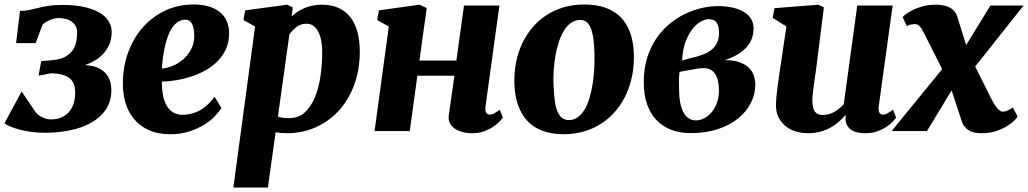

<svg xmlns="http://www.w3.org/2000/svg" viewBox="-22 -589 4621 863"><path d="M181.2 7.8Q146.5 7.8 116.9 3.7Q87.4 -0.5 64.2 -6.8Q41 -13.2 24.2 -20.5Q7.3 -27.8 -2 -34.7L75.2 -177.7L135.3 -88.9Q138.7 -83.5 145.3 -77.1Q151.9 -70.8 161.1 -65.4Q170.4 -60.1 181.9 -56.2Q193.4 -52.2 206.5 -52.2Q232.9 -52.2 253.2 -60.8Q273.4 -69.3 287.4 -85.2Q301.3 -101.1 308.6 -123Q315.9 -145 315.9 -172.4Q315.9 -191.9 310.8 -208Q305.7 -224.1 293.2 -235.4Q280.8 -246.6 259.3 -252.9Q237.8 -259.3 205.6 -259.3L151.4 -249L163.1 -314L216.3 -318.8Q251 -322.3 272.2 -334.5Q293.5 -346.7 305.2 -364Q316.9 -381.3 320.8 -401.9Q324.7 -422.4 324.7 -441.9Q324.7 -473.1 302.2 -490.5Q279.8 -507.8 240.2 -507.8Q230 -507.8 218.8 -504.6Q207.5 -501.5 197.5 -496.8Q187.5 -492.2 179.9 -486.8Q172.4 -481.4 168.9 -477.1L138.2 -395H50.3L67.9 -540Q91.8 -540 110.6 -544.2Q129.4 -548.3 149.9 -553.5Q170.4 -558.6 196 -562.7Q221.7 -566.9 260.3 -566.9Q312 -566.9 352.8 -558.3Q393.6 -549.8 421.9 -533.9Q450.2 -518.1 465.1 -495.6Q480 -473.1 480 -445.3Q480 -414.6 469.7 -390.4Q459.5 -366.2 442.6 -347.9Q425.8 -329.6 404.3 -316.9Q382.8 -304.2 359.9 -296.4Q417 -293.9 447.8 -264.6Q478.5 -235.4 478.5 -184.1Q478.5 -134.3 454.6 -98.1Q430.7 -62 389.9 -38.6Q349.1 -15.1 295.2 -3.7Q241.2 7.8 181.2 7.8Z M530.3 -210Q529.8 -288.1 554.2 -354Q578.6 -419.9 621.3 -467.5Q664.1 -515.1 721.9 -542Q779.8 -568.8 847.2 -568.8Q888.7 -568.8 918.7 -559.3Q948.7 -549.8 968 -533.2Q987.3 -516.6 997.1 -494.1Q1006.8 -471.7 1007.8 -445.8Q1008.8 -405.3 995.6 -373.3Q982.4 -341.3 959 -316.9Q935.5 -292.5 904.5 -274.7Q873.5 -256.8 839.6 -245.6Q805.7 -234.4 771 -228.5Q736.3 -222.7 705.6 -222.2Q705.6 -146 730 -109.6Q754.4 -73.2 796.9 -73.2Q826.2 -73.2 848.9 -81.1Q871.6 -88.9 889.2 -100.8Q906.7 -112.8 919.7 -127Q932.6 -141.1 942.4 -153.8L973.6 -103.5Q963.4 -87.4 944.1 -66.9Q924.8 -46.4 896 -28.6Q867.2 -10.7 829.1 1.7Q791 14.2 744.1 14.2Q685.5 14.2 644.8 -5.1Q604 -24.4 578.6 -56.2Q553.2 -87.9 541.7 -127.9Q530.3 -168 530.3 -210ZM705.6 -280.8Q727.1 -282.2 752.9 -292.5Q778.8 -302.7 801 -321.8Q823.2 -340.8 837.6 -368.7Q852.1 -396.5 851.1 -432.6Q849.6 -466.3 840.1 -483.4Q830.6 -500.5 811 -500.5Q792.5 -500.5 777.6 -490.5Q762.7 -480.5 751.5 -463.6Q740.2 -446.8 732.2 -424.6Q724.1 -402.3 718.8 -377.9Q713.4 -353.5 710.2 -328.4Q707 -303.2 705.6 -280.8Z M1266.1 9.8Q1240.7 9.8 1216.8 5.4L1182.1 253.9H1026.9L1124.5 -469.7L1072.3 -499L1080.1 -542.5L1268.6 -567.9L1293.9 -556.2L1289.1 -515.1Q1300.3 -525.9 1314.5 -535.4Q1328.6 -544.9 1345.5 -552.2Q1362.3 -559.6 1382.1 -563.7Q1401.9 -567.9 1424.8 -567.9Q1467.3 -567.9 1499 -553.7Q1530.8 -539.6 1552.2 -512.5Q1573.7 -485.4 1584.5 -446Q1595.2 -406.7 1595.2 -356.4Q1595.2 -279.3 1571.8 -212.6Q1548.3 -146 1505.1 -96.4Q1461.9 -46.9 1401.1 -18.6Q1340.3 9.8 1266.1 9.8ZM1356 -482.4Q1330.1 -482.4 1311.5 -468.3Q1293 -454.1 1278.8 -435.1L1227.1 -64.9Q1237.3 -61 1250 -59.6Q1262.7 -58.1 1278.8 -58.1Q1319.8 -58.1 1347.9 -83.7Q1376 -109.4 1393.3 -151.4Q1410.6 -193.4 1418.5 -246.8Q1426.3 -300.3 1426.3 -356Q1426.3 -381.3 1422.1 -404.3Q1418 -427.2 1409.4 -444.6Q1400.9 -461.9 1387.5 -472.2Q1374 -482.4 1356 -482.4Z M1725.6 -469.7 1673.3 -499 1681.2 -542.5 1863.8 -567.9 1896 -552.7 1863.3 -316.9H2029.3L2063.5 -564H2222.7L2160.2 -110.8Q2157.7 -91.8 2163.1 -82.8Q2168.5 -73.7 2179.7 -73.7Q2184.1 -73.7 2188 -74.7Q2191.9 -75.7 2196.8 -78.1Q2201.7 -80.6 2208.3 -85Q2214.8 -89.4 2224.6 -96.2L2238.3 -60.5Q2234.4 -54.7 2223.6 -43Q2212.9 -31.2 2195.3 -19.5Q2177.7 -7.8 2154.3 1Q2130.9 9.8 2101.6 9.8Q2075.2 9.8 2054.4 3.9Q2033.7 -2 2019.8 -12.5Q2005.9 -22.9 1999.3 -37.6Q1992.7 -52.2 1995.1 -69.8L2020.5 -248.5H1854L1819.8 0H1661.6Z M2535.6 -49.3Q2558.1 -49.3 2575.4 -62.3Q2592.8 -75.2 2606 -97.4Q2619.1 -119.6 2627.9 -149.2Q2636.7 -178.7 2641.8 -211.9Q2647 -245.1 2648.9 -279.8Q2650.9 -314.5 2649.9 -347.2Q2648.9 -390.6 2644.3 -419.9Q2639.6 -449.2 2631.6 -466.8Q2623.5 -484.4 2612.1 -491.9Q2600.6 -499.5 2585.9 -499.5Q2563.5 -499.5 2545.4 -486.8Q2527.3 -474.1 2513.7 -452.6Q2500 -431.2 2490.5 -402.6Q2481 -374 2475.1 -341.8Q2469.2 -309.6 2467 -275.9Q2464.8 -242.2 2465.8 -210.4Q2467.3 -166.5 2471.7 -136Q2476.1 -105.5 2484.4 -86.2Q2492.7 -66.9 2505.4 -58.1Q2518.1 -49.3 2535.6 -49.3ZM2290 -212.4Q2288.6 -261.7 2297.4 -307.4Q2306.2 -353 2324.7 -392.6Q2343.3 -432.1 2370.6 -464.6Q2397.9 -497.1 2433.3 -520.3Q2468.8 -543.5 2511.5 -556.2Q2554.2 -568.8 2603.5 -568.8Q2710.9 -568.8 2767.3 -512.2Q2823.7 -455.6 2827.1 -345.2Q2828.6 -295.9 2819.6 -250Q2810.5 -204.1 2792.2 -164.3Q2773.9 -124.5 2746.3 -91.6Q2718.8 -58.6 2683.3 -35.2Q2647.9 -11.7 2605 1.2Q2562 14.2 2512.7 14.2Q2405.3 14.2 2349.6 -44.4Q2293.9 -103 2290 -212.4Z M2871.6 -219.7Q2871.6 -279.8 2886.7 -328.4Q2901.9 -377 2927.2 -414.8Q2952.6 -452.6 2986.1 -480.5Q3019.5 -508.3 3056.4 -526.1Q3093.3 -543.9 3131.1 -552.7Q3168.9 -561.5 3203.6 -561.5Q3248 -561.5 3278.8 -553Q3309.6 -544.4 3328.9 -530.5Q3348.1 -516.6 3356.7 -499Q3365.2 -481.4 3365.2 -463.4Q3365.2 -442.9 3359.6 -422.9Q3354 -402.8 3339.6 -384Q3325.2 -365.2 3300.3 -348.6Q3275.4 -332 3236.3 -318.8Q3274.4 -318.8 3300.5 -309.8Q3326.7 -300.8 3342.8 -285.4Q3358.9 -270 3366 -250Q3373 -230 3373 -209Q3373 -167 3353.5 -127.4Q3334 -87.9 3296.9 -57.6Q3259.8 -27.3 3205.8 -9Q3151.9 9.3 3083 9.3Q3034.2 9.3 2995.1 -5.6Q2956.1 -20.5 2928.5 -49.6Q2900.9 -78.6 2886.2 -121.3Q2871.6 -164.1 2871.6 -219.7ZM3032.7 -266.1Q3031.2 -257.8 3030.5 -247.3Q3029.8 -236.8 3029.8 -226.1Q3029.8 -215.3 3030 -205.3Q3030.3 -195.3 3030.3 -188Q3030.3 -122.1 3049.6 -85Q3068.8 -47.9 3106 -47.9Q3124 -47.9 3142.6 -57.1Q3161.1 -66.4 3176 -84Q3190.9 -101.6 3200.2 -126.5Q3209.5 -151.4 3209.5 -182.1Q3209.5 -202.6 3206.1 -220.9Q3202.6 -239.3 3194.8 -252.9Q3187 -266.6 3173.8 -274.7Q3160.6 -282.7 3141.6 -282.7Q3135.3 -282.7 3128.7 -282.2Q3122.1 -281.7 3114.7 -280.8ZM3085 -328.6Q3115.2 -335 3138.4 -344Q3161.6 -353 3177.5 -366.5Q3193.4 -379.9 3201.7 -398.4Q3210 -417 3210 -441.9Q3210 -470.2 3199.5 -486.6Q3189 -502.9 3163.1 -502.9Q3149.9 -502.9 3130.6 -493.4Q3111.3 -483.9 3093 -461.9Q3074.7 -439.9 3060.5 -404.3Q3046.4 -368.7 3043.9 -316.9Z M3465.8 -114.7Q3465.8 -131.8 3467.8 -153.1Q3469.7 -174.3 3472.7 -197.5Q3475.6 -220.7 3479.2 -244.6Q3482.9 -268.6 3486.3 -291.5L3512.7 -469.7L3451.2 -508.8L3459 -552.2L3655.8 -567.9L3681.2 -556.2L3647.5 -287.6Q3644.5 -266.1 3641.4 -244.1Q3638.2 -222.2 3635.5 -201.9Q3632.8 -181.6 3631.1 -165Q3629.4 -148.4 3629.4 -137.7Q3629.4 -102.5 3640.6 -87.4Q3651.9 -72.3 3675.8 -72.3Q3705.1 -72.3 3729.2 -86.7Q3753.4 -101.1 3770.5 -120.6L3831.1 -564H3990.2L3927.7 -110.8Q3925.3 -91.8 3930.7 -82.8Q3936 -73.7 3947.3 -73.7Q3951.7 -73.7 3955.6 -74.7Q3959.5 -75.7 3964.4 -78.1Q3969.2 -80.6 3975.8 -85Q3982.4 -89.4 3992.2 -96.2L4005.9 -60.5Q4002 -54.7 3991.2 -43Q3980.5 -31.2 3962.9 -19.5Q3945.3 -7.8 3921.9 1Q3898.4 9.8 3869.1 9.8Q3816.9 9.8 3795.4 -12.5Q3773.9 -34.7 3779.8 -69.8L3777.8 -71.3Q3765.1 -57.1 3749.3 -42.7Q3733.4 -28.3 3712.9 -16.6Q3692.4 -4.9 3666.5 2.4Q3640.6 9.8 3608.4 9.8Q3586.4 9.8 3561.5 3.7Q3536.6 -2.4 3515.6 -17.1Q3494.6 -31.7 3480.5 -55.7Q3466.3 -79.6 3465.8 -114.7Z M4255.4 -182.6 4144.5 0H3985.8L4212.9 -278.3L4131.3 -439.9Q4127.9 -446.8 4123.8 -454.1Q4119.6 -461.4 4114.7 -467.3Q4109.9 -473.1 4104.5 -476.8Q4099.1 -480.5 4093.3 -480.5Q4079.1 -480.5 4071.5 -478.8Q4064 -477.1 4054.2 -471.2L4035.2 -512.2Q4038.6 -516.6 4050.5 -525.9Q4062.5 -535.2 4081.5 -544.4Q4100.6 -553.7 4126.7 -560.8Q4152.8 -567.9 4184.6 -567.9Q4223.6 -567.9 4247.8 -554.7Q4272 -541.5 4279.8 -516.6L4320.8 -386.7L4429.7 -564H4578.6L4361.3 -290L4433.1 -146Q4436.5 -139.2 4442.4 -129.2Q4448.2 -119.1 4455.1 -109.9Q4461.9 -100.6 4469.2 -94Q4476.6 -87.4 4482.9 -87.4Q4486.8 -87.4 4491.2 -87.6Q4495.6 -87.9 4501 -89.8Q4506.3 -91.8 4513.4 -95.5Q4520.5 -99.1 4530.3 -106L4552.2 -64.9Q4548.8 -59.6 4537.1 -47.4Q4525.4 -35.2 4505.1 -22.5Q4484.9 -9.8 4455.8 0Q4426.8 9.8 4388.7 9.8Q4351.1 9.8 4330.6 -4.4Q4310.1 -18.6 4301.8 -41.5Z"/></svg>

Font: Merriweather UltraBold
Style: Italic
Weight: 900
Italic angle: -7°
Designer: Eben Sorkin ( eben@eyebytes.com )
Foundry: Eben Sorkin ( eben@eyebytes.com )
Version: Version 1.52; ttfautohint (v1.4.1)